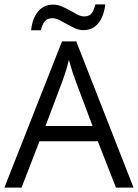

<svg xmlns="http://www.w3.org/2000/svg" viewBox="-20 -854 628 874"><path d="M507.8 0 425.3 -210.9H159.7L78.1 0H0L262.2 -665.5H327.1L587.9 0ZM401.4 -280.3 324.2 -485.8Q309.1 -524.9 293.5 -581.5Q283.2 -537.6 264.6 -485.8L187 -280.3ZM359.4 -716.8Q339.8 -716.8 321.3 -725.3Q302.7 -733.9 284.7 -744.1Q266.6 -754.4 250.2 -762.7Q233.9 -771 218.3 -771Q195.8 -771 184.1 -757.3Q172.4 -743.7 166 -716.3H121.6Q127.4 -771 153.6 -802Q179.7 -833 221.2 -833Q241.7 -833 261.2 -824.7Q280.8 -816.4 298.6 -806.2Q316.4 -795.9 332.5 -787.6Q348.6 -779.3 363.3 -779.3Q385.7 -779.3 396.5 -792.5Q407.2 -805.7 414.1 -834H459Q453.1 -779.3 427.5 -748Q401.9 -716.8 359.4 -716.8Z"/></svg>

Font: Bpm'online Open Sans
Style: Regular
Weight: 400
Foundry: Ascender Corporation
Version: Version 1.10